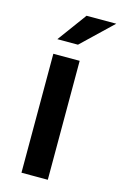

<svg xmlns="http://www.w3.org/2000/svg" viewBox="-113 -774 524 824"><g transform="rotate(15 149.0 -361.5)"><path d="M162 -593.5H70.5L165.5 -723H297.5ZM187 0H70V-528.5H187Z"/></g></svg>

Font: Roberto Sans Medium
Style: Regular
Weight: 500
Designer: Google (font) & Cristiano Sobral (main changes)
Version: Version 1.000;October 12, 2021;FontCreator 14.0.0.2814 64-bi